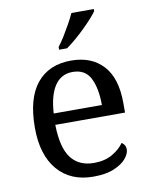

<svg xmlns="http://www.w3.org/2000/svg" viewBox="-86 -830 708 903"><g transform="rotate(-10 267.5 -378.0)"><path d="M287 10Q178 10 116.5 -62Q55 -134 55 -264Q55 -404 113 -475Q171 -546 277 -546Q374 -546 429.5 -486Q485 -426 485 -307V-261H152Q154 -152 191.5 -102.5Q229 -53 301 -53Q353 -53 389.5 -74.5Q426 -96 444 -123Q451 -120 457 -111Q463 -102 463 -89Q463 -69 444 -46Q425 -23 386 -6.5Q347 10 287 10ZM384 -315Q384 -395 359.5 -443.5Q335 -492 275 -492Q220 -492 189.5 -446.5Q159 -401 154 -315ZM231 -619Q246 -638 262 -664Q278 -690 293 -717Q308 -744 318 -766H425V-756Q416 -743 398 -723Q380 -703 357.5 -681Q335 -659 312 -639.5Q289 -620 269 -606H231Z"/></g></svg>

Font: Noto Serif Khojki
Style: Regular
Weight: 400
Designer: Juan Bruce
Version: Version 2.002